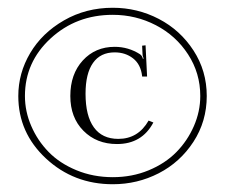

<svg xmlns="http://www.w3.org/2000/svg" viewBox="-20 -747 576 492"><path d="M269 -274.9Q168.9 -274.9 97.9 -340.8Q26.9 -406.7 26.9 -501Q26.9 -559.6 57.4 -611.1Q87.9 -662.6 144 -694.8Q200.2 -727.1 269 -727.1Q332 -727.1 387 -698.5Q441.9 -669.9 475.8 -617.7Q509.8 -565.4 509.8 -501Q509.8 -436 475.6 -383.5Q441.4 -331.1 386.7 -303Q332 -274.9 269 -274.9ZM269 -293Q318.4 -293 360.8 -310.5Q403.3 -328.1 431.9 -357.2Q460.4 -386.2 476.8 -423.8Q493.2 -461.4 493.2 -501Q493.2 -559.6 461.9 -607.7Q430.7 -655.8 379.4 -682.4Q328.1 -709 269 -709Q175.3 -709 109.6 -648.4Q43.9 -587.9 43.9 -501Q43.9 -461.4 60.1 -424.1Q76.2 -386.7 104.5 -357.7Q132.8 -328.6 175.8 -310.8Q218.8 -293 269 -293ZM373 -433.1Q343.8 -377.9 279.8 -377.9Q227.5 -377.9 193.8 -411.9Q160.2 -445.8 160.2 -501Q160.2 -557.1 192.1 -592Q224.1 -627 273.9 -627Q309.1 -627 338.9 -607.9Q344.7 -603.5 346.2 -596.2L348.1 -597.2Q347.7 -598.6 346.9 -600.3Q346.2 -602.1 345.7 -604Q345.2 -606 345.2 -608.9L344.2 -629.9L353 -630.9L356.9 -550.8H344.2V-551.8Q340.8 -582 321 -597.4Q301.3 -612.8 273.9 -612.8Q237.3 -612.8 218.3 -585.7Q199.2 -558.6 199.2 -506.8Q199.2 -450.2 220.5 -420.7Q241.7 -391.1 283.2 -391.1Q334 -391.1 360.8 -438Z"/></svg>

Font: FoglihtenNo07calt
Style: Regular
Weight: 500
Designer: gluk (gluksza@wp.pl)
Foundry: gluk (gluksza@wp.pl)
Version: Version 0.844